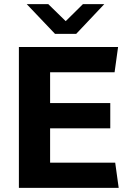

<svg xmlns="http://www.w3.org/2000/svg" viewBox="-20 -915 638 935"><path d="M110 -895 248 -750H351C396 -798 442 -847 488 -895H384L300 -812L215 -895ZM72 0H558L541 -123H224V-290H517V-413H224V-563H538L555 -686H72Z"/></svg>

Font: Chivo
Style: Bold
Weight: 700
Designer: Hector Gatti
Foundry: Omnibus-Type
Version: Version 1.003;PS 001.003;hotconv 1.0.70;makeotf.lib2.5.58329